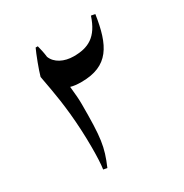

<svg xmlns="http://www.w3.org/2000/svg" viewBox="-157 -794 882 920"><g transform="rotate(-30 283.5 -334.0)"><path d="M175 2C216 -94 222 -140 222 -324C222 -347 220 -380 215 -424C231 -419 251 -417 274 -417C425 -417 470 -506 494 -666L472 -670C439 -569 384 -542 304 -542C251 -542 206 -565 191 -604C188 -629 184 -646 178 -670H166C160 -657 149 -631 139 -604C130 -580 121 -554 116 -536C121 -510 125 -485 130 -459C145 -375 160 -261 160 -122C160 -68 158 -29 154 -2Z"/></g></svg>

Font: Noto Nastaliq Urdu
Style: Regular
Weight: 400
Designer: Monotype Design Team (Patrick Giasson: type design, Kamal Mansour: OpenType code, Glenda Bellarosa). Updated by Simon Co
Foundry: Monotype Imaging Inc., Simon Cozens
Version: Version 3.009